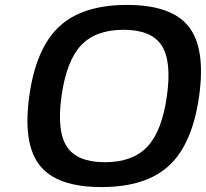

<svg xmlns="http://www.w3.org/2000/svg" viewBox="-20 -740 837 780"><path d="M220.5 -632Q315 -720 496 -720Q677 -720 746.5 -632Q816 -544 789 -350Q762 -156 667.5 -68Q573 20 392 20Q211 20 141.5 -68Q72 -156 99 -350Q126 -544 220.5 -632ZM230 -350Q210 -208 251.5 -144.5Q293 -81 406 -81Q519 -81 578.5 -144Q638 -207 658 -350Q678 -492 636.5 -555.5Q595 -619 482 -619Q369 -619 309.5 -556Q250 -493 230 -350Z"/></svg>

Font: Fivo Sans Modern Med
Style: Italic
Weight: 450
Designer: Alexander Slobzheninov
Foundry: Alexander Slobzheninov
Version: 1.0